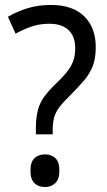

<svg xmlns="http://www.w3.org/2000/svg" viewBox="-20 -744 431 776"><path d="M125 -229Q125 -283 140 -319.5Q155 -356 197 -397Q230 -428 249 -451.5Q268 -475 276 -497.5Q284 -520 284 -549Q284 -597 257 -622.5Q230 -648 180 -648Q139 -648 106.5 -636.5Q74 -625 43 -608L12 -676Q49 -698 92 -711Q135 -724 186 -724Q273 -724 320 -678.5Q367 -633 367 -553Q367 -509 355 -477.5Q343 -446 319.5 -418.5Q296 -391 263 -358Q234 -330 219 -309.5Q204 -289 198.5 -268Q193 -247 193 -219V-201H125ZM103 -54Q103 -89 119 -104.5Q135 -120 162 -120Q187 -120 203.5 -105Q220 -90 220 -54Q220 -19 203 -3.5Q186 12 162 12Q135 12 119 -4Q103 -20 103 -54Z"/></svg>

Font: Noto Sans Ethiopic SemCond
Style: Regular
Weight: 400
Width: 4
Designer: Monotype Design Team
Foundry: Monotype Imaging Inc.
Version: Version 2.102; ttfautohint (v1.8.4.7-5d5b)